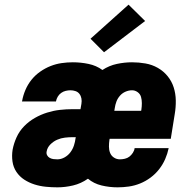

<svg xmlns="http://www.w3.org/2000/svg" viewBox="-20 -795 840 823"><path d="M226 8Q201 8 176 5.5Q151 3 127.5 -4.5Q104 -12 84 -25Q64 -38 50.5 -58Q37 -78 33.5 -103Q30 -128 34 -153Q39 -180 51 -206.5Q63 -233 83.5 -254Q104 -275 129.5 -289.5Q155 -304 182.5 -312.5Q210 -321 237 -324Q264 -327 291 -327H325L329 -350Q331 -362 329 -373Q327 -384 320.5 -392.5Q314 -401 303.5 -404.5Q293 -408 282 -408Q272 -408 261.5 -405.5Q251 -403 242 -396.5Q233 -390 227.5 -380.5Q222 -371 220 -361V-360H74L75 -363Q79 -386 89 -409.5Q99 -433 115 -453Q131 -473 152.5 -488Q174 -503 197 -512Q220 -521 244 -524.5Q268 -528 292 -528Q326 -528 359.5 -521Q393 -514 419 -495Q448 -514 481 -521Q514 -528 546 -528Q575 -528 603.5 -523Q632 -518 656.5 -504Q681 -490 698.5 -468.5Q716 -447 724.5 -420.5Q733 -394 733.5 -364.5Q734 -335 729 -306L712 -200H450L449 -195Q447 -181 447 -166.5Q447 -152 452 -139.5Q457 -127 468.5 -119.5Q480 -112 494 -112Q504 -112 515 -114.5Q526 -117 534.5 -123.5Q543 -130 549.5 -140Q556 -150 557 -160H703Q698 -136 688 -113Q678 -90 662 -69.5Q646 -49 625 -33.5Q604 -18 580.5 -8.5Q557 1 532.5 4.5Q508 8 484 8Q449 8 415.5 0Q382 -8 357 -29Q327 -8 293 0Q259 8 226 8ZM470 -320H585L586 -325Q588 -339 588 -353Q588 -367 584.5 -379.5Q581 -392 570 -400Q559 -408 546 -408Q532 -408 518 -402Q504 -396 494 -384.5Q484 -373 479 -359.5Q474 -346 472 -332ZM226 -112Q242 -112 257 -120.5Q272 -129 282 -142.5Q292 -156 297 -171.5Q302 -187 304 -203L305 -207H291Q275 -207 258 -205Q241 -203 225 -196Q209 -189 196 -176Q183 -163 180 -146Q178 -137 182 -129.5Q186 -122 193.5 -118Q201 -114 209.5 -113Q218 -112 226 -112ZM426 -571 368 -629 531 -775 602 -705Z"/></svg>

Font: Iosevka Aile Heavy Oblique
Style: Regular
Weight: 900
Italic angle: -9°
Designer: Belleve Invis
Foundry: Belleve Invis
Version: Version 31.1.0; ttfautohint (v1.8.4)